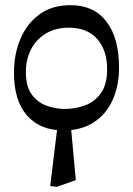

<svg xmlns="http://www.w3.org/2000/svg" viewBox="-20 -501 515 742"><path d="M226 3Q135 3 84.5 -54.5Q34 -112 34 -220Q34 -292 59 -351Q84 -410 132.5 -445.5Q181 -481 253 -481Q343 -481 391.5 -417.5Q440 -354 440 -240Q440 -169 415 -114Q390 -59 342 -28Q294 3 226 3ZM273 195 200 221 174 218 202 -12H254ZM229 -80Q273 -80 310.5 -94.5Q348 -109 371 -142.5Q394 -176 394 -233Q394 -307 355.5 -350.5Q317 -394 247 -394Q194 -394 156.5 -371Q119 -348 99.5 -309.5Q80 -271 80 -222Q80 -165 104 -134Q128 -103 163 -91.5Q198 -80 229 -80Z"/></svg>

Font: STIX Two Text
Style: Regular
Weight: 400
Designer: Ross Mills, John Hudson & Paul Hanslow, Tiro Typeworks Ltd; with prior portions MicroPress Inc., and Coen Hoffman.
Foundry: Tiro Typeworks Ltd
Version: Version 2.13 b171